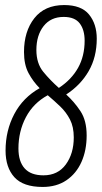

<svg xmlns="http://www.w3.org/2000/svg" viewBox="-20 -730 403 760"><path d="M149 10Q72 10 37 -28.5Q2 -67 2 -134Q2 -213 36.5 -278.5Q71 -344 137 -381Q111 -407 93 -440.5Q75 -474 75 -524Q75 -606 116 -658Q157 -710 234 -710Q302 -710 332.5 -672.5Q363 -635 363 -577Q363 -504 331 -448.5Q299 -393 242 -356Q274 -327 298.5 -290Q323 -253 323 -194Q323 -135 302.5 -89Q282 -43 243 -16.5Q204 10 149 10ZM124 -532Q124 -479 151.5 -445.5Q179 -412 213 -382Q263 -415 289 -461.5Q315 -508 315 -569Q315 -612 295.5 -637.5Q276 -663 232 -663Q181 -663 152.5 -626.5Q124 -590 124 -532ZM53 -142Q53 -91 77.5 -63.5Q102 -36 152 -36Q209 -36 240.5 -79Q272 -122 272 -186Q272 -228 257 -257Q242 -286 218.5 -308.5Q195 -331 169 -353Q112 -322 82.5 -266Q53 -210 53 -142Z"/></svg>

Font: Georama Condensed Light
Style: Italic
Weight: 300
Width: 3
Italic angle: -9°
Designer: Jean-Baptiste Levee
Foundry: Production Type
Version: Version 1.000